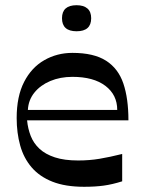

<svg xmlns="http://www.w3.org/2000/svg" viewBox="-20 -704 547 737"><path d="M303 13Q231 13 181.5 -6.5Q132 -26 101.5 -61.5Q71 -97 57.5 -145.5Q44 -194 44 -251Q44 -334 72.5 -389.5Q101 -445 150 -473Q199 -501 258 -501Q340 -501 387 -471Q434 -441 453.5 -383.5Q473 -326 473 -242H84Q87 -210 98 -182Q109 -154 131.5 -133Q154 -112 190.5 -100Q227 -88 280 -88Q323 -88 362 -94.5Q401 -101 449 -113V-8Q411 4 378 8.5Q345 13 303 13ZM430 -282Q430 -340 384.5 -374.5Q339 -409 258 -409Q211 -409 173 -393Q135 -377 112 -348.5Q89 -320 87 -282ZM274 -584Q218 -584 218 -634Q218 -659 232 -671.5Q246 -684 274 -684Q301 -684 315.5 -671.5Q330 -659 330 -634Q330 -609 316 -596.5Q302 -584 274 -584Z"/></svg>

Font: Ojuju SemiBold
Style: Regular
Weight: 600
Designer: Chisaokwu Joboson, Mirko Velimirovic
Foundry: Udi Foundry
Version: Version 1.000